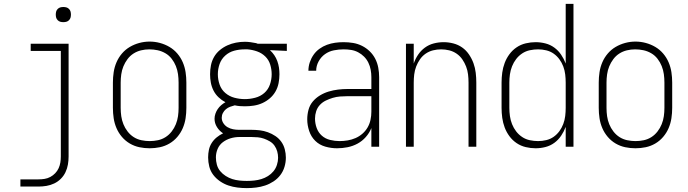

<svg xmlns="http://www.w3.org/2000/svg" viewBox="-20 -755 3540 988"><path d="M85 205V168H178Q194 168 209.5 165.5Q225 163 239 155.5Q253 148 264 136.5Q275 125 281.5 111Q288 97 290.5 81.5Q293 66 293 50V-493H138V-530H333V50Q333 71 329.5 91.5Q326 112 317 131Q308 150 293 165Q278 180 259 189Q240 198 219.5 201.5Q199 205 178 205ZM306 -641Q298 -641 290.5 -643Q283 -645 277 -651Q271 -657 269 -664.5Q267 -672 267 -680Q267 -688 269 -695.5Q271 -703 277 -709Q283 -715 290.5 -717Q298 -719 306 -719Q314 -719 321.5 -717Q329 -715 335 -709Q341 -703 343 -695.5Q345 -688 345 -680Q345 -672 343 -664.5Q341 -657 335 -651Q329 -645 321.5 -643Q314 -641 306 -641Z M750 8Q723 8 697 2.5Q671 -3 648 -16.5Q625 -30 607.5 -50.5Q590 -71 579.5 -95.5Q569 -120 565 -146.5Q561 -173 561 -200V-330Q561 -357 565 -383.5Q569 -410 579.5 -434.5Q590 -459 607.5 -479.5Q625 -500 648 -513.5Q671 -527 697 -534Q723 -541 750 -541Q777 -541 803 -534Q829 -527 852 -513.5Q875 -500 892.5 -479.5Q910 -459 920.5 -434.5Q931 -410 935 -383.5Q939 -357 939 -330V-200Q939 -173 935 -146.5Q931 -120 920.5 -95.5Q910 -71 892.5 -50.5Q875 -30 852 -16.5Q829 -3 803 2.5Q777 8 750 8ZM750 -29Q772 -29 793 -33.5Q814 -38 832 -49.5Q850 -61 863.5 -78.5Q877 -96 885 -116Q893 -136 896 -157Q899 -178 899 -200V-330Q899 -352 896 -373.5Q893 -395 885 -415Q877 -435 863.5 -452.5Q850 -470 831 -481Q812 -492 791 -496.5Q770 -501 748 -501Q727 -501 706 -496Q685 -491 667 -479.5Q649 -468 636 -450.5Q623 -433 615 -413.5Q607 -394 604 -372.5Q601 -351 601 -330V-200Q601 -178 604 -157Q607 -136 615 -116Q623 -96 636.5 -78.5Q650 -61 668 -49.5Q686 -38 707.5 -33.5Q729 -29 750 -29Z M1250 213Q1226 213 1202 210Q1178 207 1155.5 199.5Q1133 192 1112.5 178Q1092 164 1077.5 145Q1063 126 1057 102.5Q1051 79 1051 55Q1051 35 1055 16Q1059 -3 1069.5 -19.5Q1080 -36 1095.5 -48.5Q1111 -61 1128 -69Q1109 -81 1096.5 -101Q1084 -121 1084 -144Q1084 -157 1088.5 -170Q1093 -183 1100.5 -194Q1108 -205 1118.5 -214Q1129 -223 1140 -229Q1121 -239 1105 -254Q1089 -269 1079 -288.5Q1069 -308 1065 -329.5Q1061 -351 1061 -373Q1061 -396 1065.5 -419Q1070 -442 1081.5 -462Q1093 -482 1111 -497Q1129 -512 1150 -521.5Q1171 -531 1194 -535.5Q1217 -540 1240 -540Q1254 -540 1268.5 -538Q1283 -536 1298 -533L1306 -530H1456V-493L1369 -497Q1382 -485 1391.5 -471Q1401 -457 1407 -440.5Q1413 -424 1415.5 -407Q1418 -390 1418 -373Q1418 -350 1413.5 -327Q1409 -304 1397.5 -284Q1386 -264 1368.5 -249Q1351 -234 1330 -224.5Q1309 -215 1286 -211.5Q1263 -208 1240 -208Q1227 -208 1214 -209Q1201 -210 1188 -213Q1176 -210 1164 -205.5Q1152 -201 1142.5 -193Q1133 -185 1127 -173.5Q1121 -162 1121 -149Q1121 -134 1129.5 -121Q1138 -108 1151 -100.5Q1164 -93 1179 -90Q1194 -87 1209 -87Q1211 -87 1212.5 -87Q1214 -87 1216 -87Q1219 -87 1221.5 -87Q1224 -87 1226 -87H1274Q1295 -87 1316.5 -84.5Q1338 -82 1358.5 -74.5Q1379 -67 1397 -55Q1415 -43 1427.5 -25.5Q1440 -8 1445.5 13.5Q1451 35 1451 56Q1451 80 1444 103.5Q1437 127 1422.5 146Q1408 165 1387.5 178.5Q1367 192 1344.5 199.5Q1322 207 1298 210Q1274 213 1250 213ZM1240 -245Q1266 -245 1293 -252Q1320 -259 1340 -276.5Q1360 -294 1369 -320Q1378 -346 1378 -373Q1378 -398 1370.5 -422.5Q1363 -447 1345 -464.5Q1327 -482 1303 -490.5Q1279 -499 1254 -501H1240Q1239 -501 1238.5 -501Q1238 -501 1238 -501Q1211 -501 1185 -494Q1159 -487 1139 -469Q1119 -451 1110 -425.5Q1101 -400 1101 -373Q1101 -346 1110 -320Q1119 -294 1139.5 -276.5Q1160 -259 1186.5 -252Q1213 -245 1240 -245ZM1250 176Q1269 176 1288 174Q1307 172 1325 166.5Q1343 161 1359 151Q1375 141 1387 126.5Q1399 112 1405 93.5Q1411 75 1411 57Q1411 40 1406.5 24Q1402 8 1392.5 -5.5Q1383 -19 1368.5 -27.5Q1354 -36 1338.5 -41.5Q1323 -47 1306.5 -48.5Q1290 -50 1274 -50H1226Q1223 -50 1219.5 -50Q1216 -50 1212 -50Q1189 -50 1167 -43.5Q1145 -37 1127 -23.5Q1109 -10 1100 11Q1091 32 1091 55Q1091 74 1096 92.5Q1101 111 1113 125.5Q1125 140 1141.5 150.5Q1158 161 1175.5 166.5Q1193 172 1212 174Q1231 176 1250 176Z M1714 8Q1684 8 1654 -0.5Q1624 -9 1602.5 -30Q1581 -51 1571 -81Q1561 -111 1561 -141Q1561 -166 1567.5 -190Q1574 -214 1589.5 -232.5Q1605 -251 1626.5 -264Q1648 -277 1671.5 -284Q1695 -291 1719.5 -294Q1744 -297 1768 -297H1891V-358Q1891 -377 1887.5 -396Q1884 -415 1875.5 -432.5Q1867 -450 1853.5 -463.5Q1840 -477 1823 -486Q1806 -495 1787 -498Q1768 -501 1748 -501Q1723 -501 1698 -496Q1673 -491 1652.5 -476.5Q1632 -462 1619.5 -439Q1607 -416 1607 -391H1567Q1567 -413 1574 -434Q1581 -455 1593.5 -473Q1606 -491 1624 -504Q1642 -517 1662.5 -524.5Q1683 -532 1704.5 -535Q1726 -538 1748 -538Q1773 -538 1797 -534Q1821 -530 1843 -519Q1865 -508 1882.5 -491Q1900 -474 1911 -452.5Q1922 -431 1926.5 -406.5Q1931 -382 1931 -358V0H1891V-96Q1881 -71 1862.5 -50Q1844 -29 1820 -16Q1796 -3 1769 2.5Q1742 8 1714 8ZM1727 -29Q1748 -29 1769 -32.5Q1790 -36 1809.5 -44.5Q1829 -53 1845 -67Q1861 -81 1871.5 -99Q1882 -117 1886.5 -138Q1891 -159 1891 -180V-260H1768Q1749 -260 1730 -258.5Q1711 -257 1692.5 -251.5Q1674 -246 1656.5 -237.5Q1639 -229 1626 -215Q1613 -201 1607 -182.5Q1601 -164 1601 -145Q1601 -120 1609.5 -96.5Q1618 -73 1636 -57Q1654 -41 1678.5 -35Q1703 -29 1727 -29Z M2069 0V-530H2109V-428Q2117 -452 2131.5 -473.5Q2146 -495 2166.5 -510Q2187 -525 2212 -531.5Q2237 -538 2263 -538Q2288 -538 2313 -531.5Q2338 -525 2358.5 -510.5Q2379 -496 2393.5 -474.5Q2408 -453 2416.5 -429.5Q2425 -406 2428 -380.5Q2431 -355 2431 -330V0H2391V-330Q2391 -351 2388.5 -372Q2386 -393 2378.5 -412.5Q2371 -432 2359 -449.5Q2347 -467 2329.5 -479Q2312 -491 2291.5 -496Q2271 -501 2250 -501Q2229 -501 2208.5 -496Q2188 -491 2170.5 -479Q2153 -467 2141 -449.5Q2129 -432 2121.5 -412.5Q2114 -393 2111.5 -372Q2109 -351 2109 -330V0Z M2736 8Q2711 8 2685.5 2Q2660 -4 2638.5 -18.5Q2617 -33 2601.5 -54Q2586 -75 2577 -99Q2568 -123 2564.5 -148.5Q2561 -174 2561 -200V-330Q2561 -356 2564.5 -381.5Q2568 -407 2577 -431Q2586 -455 2601.5 -476Q2617 -497 2638.5 -511.5Q2660 -526 2685.5 -532Q2711 -538 2736 -538Q2762 -538 2787 -531.5Q2812 -525 2832.5 -510Q2853 -495 2867.5 -473.5Q2882 -452 2891 -428V-735H2931V0H2891V-102Q2882 -78 2867.5 -56.5Q2853 -35 2832.5 -20Q2812 -5 2787 1.5Q2762 8 2736 8ZM2749 -29Q2770 -29 2791 -34Q2812 -39 2829 -51Q2846 -63 2858.5 -80Q2871 -97 2878.5 -117Q2886 -137 2888.5 -158Q2891 -179 2891 -200V-330Q2891 -351 2888.5 -372Q2886 -393 2878.5 -413Q2871 -433 2858.5 -450Q2846 -467 2829 -479Q2812 -491 2791 -496Q2770 -501 2749 -501Q2728 -501 2706.5 -496.5Q2685 -492 2667 -480Q2649 -468 2636 -451Q2623 -434 2615 -414Q2607 -394 2604 -372.5Q2601 -351 2601 -330V-200Q2601 -179 2604 -157.5Q2607 -136 2615 -116Q2623 -96 2636 -79Q2649 -62 2667 -50Q2685 -38 2706.5 -33.5Q2728 -29 2749 -29Z M3250 8Q3223 8 3197 2.5Q3171 -3 3148 -16.5Q3125 -30 3107.5 -50.5Q3090 -71 3079.5 -95.5Q3069 -120 3065 -146.5Q3061 -173 3061 -200V-330Q3061 -357 3065 -383.5Q3069 -410 3079.5 -434.5Q3090 -459 3107.5 -479.5Q3125 -500 3148 -513.5Q3171 -527 3197 -534Q3223 -541 3250 -541Q3277 -541 3303 -534Q3329 -527 3352 -513.5Q3375 -500 3392.5 -479.5Q3410 -459 3420.5 -434.5Q3431 -410 3435 -383.5Q3439 -357 3439 -330V-200Q3439 -173 3435 -146.5Q3431 -120 3420.5 -95.5Q3410 -71 3392.5 -50.5Q3375 -30 3352 -16.5Q3329 -3 3303 2.5Q3277 8 3250 8ZM3250 -29Q3272 -29 3293 -33.5Q3314 -38 3332 -49.5Q3350 -61 3363.5 -78.5Q3377 -96 3385 -116Q3393 -136 3396 -157Q3399 -178 3399 -200V-330Q3399 -352 3396 -373.5Q3393 -395 3385 -415Q3377 -435 3363.5 -452.5Q3350 -470 3331 -481Q3312 -492 3291 -496.5Q3270 -501 3248 -501Q3227 -501 3206 -496Q3185 -491 3167 -479.5Q3149 -468 3136 -450.5Q3123 -433 3115 -413.5Q3107 -394 3104 -372.5Q3101 -351 3101 -330V-200Q3101 -178 3104 -157Q3107 -136 3115 -116Q3123 -96 3136.5 -78.5Q3150 -61 3168 -49.5Q3186 -38 3207.5 -33.5Q3229 -29 3250 -29Z"/></svg>

Font: iosevka_custom_sans_ss08 XLt
Style: Regular
Weight: 200
Designer: Belleve Invis
Foundry: Belleve Invis
Version: Version 10.3.0; ttfautohint (v1.8.3)